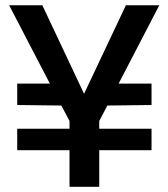

<svg xmlns="http://www.w3.org/2000/svg" viewBox="-20 -715 645 735"><path d="M45.9 -395H170.9L15.1 -694.8H142.1L301.8 -356L461.9 -694.8H589.8L434.1 -395H560.1V-313L391.1 -311L359.9 -252V-222.2H560.1V-140.1H359.9V0H246.1V-140.1H45.9V-222.2H246.1V-252L214.8 -311L45.9 -313Z"/></svg>

Font: PoppinsZ Medium
Style: Regular
Weight: 500
Designer: Ninad Kale (Devanagari), Jonny Pinhorn (Latin)
Foundry: Indian Type Foundry
Version: Version 3.002;FEAKit 1.0